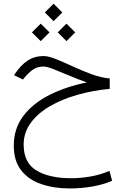

<svg xmlns="http://www.w3.org/2000/svg" viewBox="-20 -705 694 1062"><path d="M276.4 -684.6 324.7 -636.2 276.4 -587.9 228 -636.2ZM347.7 -574.2 396 -525.9 347.7 -477.5 299.3 -525.9ZM205.1 -574.2 253.9 -525.9 205.1 -477.5 156.7 -525.9ZM586.9 -271V-213.4Q494.6 -205.1 409.2 -180.9Q323.7 -156.7 256.3 -117.7Q189 -78.6 149.9 -25.1Q110.8 28.3 110.8 95.2Q110.8 195.3 181.6 238Q252.4 280.8 374 280.8Q426.3 280.8 481.7 271Q537.1 261.2 585.4 240.2L600.1 294.9Q552.2 315.9 490.7 326.7Q429.2 337.4 366.7 337.4Q278.3 337.4 208 313.2Q137.7 289.1 96.9 236.8Q56.2 184.6 56.2 100.1Q56.2 6.3 109.1 -63.7Q162.1 -133.8 253.7 -179.9Q345.2 -226.1 460.9 -249Q410.2 -266.6 362.1 -287.1Q314 -307.6 276.6 -322.3Q239.3 -336.9 220.7 -336.9Q186 -336.9 161.4 -319.3Q136.7 -301.8 115.7 -275.9L106.9 -265.1L57.6 -289.1L63.5 -297.9Q95.2 -345.2 133.3 -370.1Q171.4 -395 221.2 -395Q248 -395 290.8 -377.7Q333.5 -360.4 384.3 -336.9Q435.1 -313.5 487.5 -294.2Q540 -274.9 586.9 -271Z"/></svg>

Font: Vazirmatn FD NL ExtraLight
Style: Regular
Weight: 200
Designer: Saber Rastikerdar
Foundry: Saber Rastikerdar
Version: Version 33.003